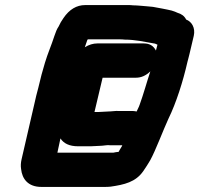

<svg xmlns="http://www.w3.org/2000/svg" viewBox="-20 -690 785 756"><path d="M600 -514 594 -491C584 -510 569 -519 546 -519H363C347 -519 330 -514 314 -504C318 -515 321 -524 324 -533L326 -535H454C459 -535 463 -535 470 -534C514 -534 550 -525 586 -519C591 -519 595 -516 600 -514ZM713 -613C706 -627 695 -635 678 -640L669 -644C661 -647 652 -650 640 -652L620 -656C606 -659 596 -660 582 -663L561 -665C546 -666 521 -669 504 -669C497 -670 491 -670 485 -670H315C282 -670 253 -653 230 -619C222 -608 216 -597 211 -586C204 -576 199 -563 194 -548C183 -513 168 -480 157 -443C147 -410 140 -384 131 -345C125 -323 120 -303 116 -284L65 -63C62 -50 61 -37 63 -25C67 15 91 46 143 46H389C398 46 407 46 415 45C470 37 514 27 544 -16L556 -34C561 -42 567 -51 572 -60C592 -96 624 -181 643 -222C674 -285 701 -371 718 -446C721 -456 723 -466 726 -477L743 -549C750 -580 735 -605 713 -613ZM288 -114H337C352 -114 365 -116 378 -116C387 -116 404 -120 414 -118H461V-116L452 -101L447 -92C441 -92 432 -90 427 -89H206L218 -145C231 -125 253 -114 288 -114ZM406 -251C394 -251 381 -249 368 -249H352L384 -384H515C536 -384 554 -392 572 -409C558 -367 544 -316 530 -278C526 -266 522 -261 518 -251C513 -252 507 -253 502 -253H448C435 -254 419 -251 406 -251Z"/></svg>

Font: Electronic
Style: UltThkIt
Weight: 900
Version: Version 1.011